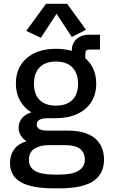

<svg xmlns="http://www.w3.org/2000/svg" viewBox="-20 -799 602 1021"><path d="M268.1 202.6Q147.5 202.6 90.3 169.4Q33.2 136.2 33.2 66.9Q33.2 26.9 53.7 -2.9Q74.2 -32.7 120.6 -48.3Q102.1 -60.1 90.6 -78.6Q79.1 -97.2 79.1 -120.1Q79.1 -148.4 96.7 -170.2Q114.3 -191.9 147 -201.7Q107.9 -225.1 86.2 -264.2Q64.5 -303.2 64.5 -354.5Q64.5 -411.1 90.3 -452.6Q116.2 -494.1 164.1 -516.8Q211.9 -539.6 277.3 -539.6Q342.8 -539.6 390.9 -516.8Q439 -494.1 465.3 -452.4Q491.7 -410.6 491.7 -353.5Q491.7 -297.4 465.3 -256.3Q439 -215.3 390.6 -192.9Q342.3 -170.4 275.9 -170.4H233.4Q175.3 -170.4 175.3 -136.7Q175.3 -104.5 231.9 -104.5H337.9Q397.9 -104.5 436 -90.6Q474.1 -76.7 495.4 -54Q516.6 -31.2 524.9 -4.4Q533.2 22.5 533.2 48.8Q533.2 127 475.1 164.8Q417 202.6 295.4 202.6ZM269 129.4H295.9Q431.2 129.4 431.2 48.3Q431.2 15.1 407 -6.1Q382.8 -27.3 323.2 -27.3H238.3Q194.8 -27.3 164.3 -9Q133.8 9.3 133.8 51.3Q133.8 90.8 166.7 110.1Q199.7 129.4 269 129.4ZM277.3 -237.3Q334 -237.3 364.5 -267.3Q395 -297.4 395 -353.5Q395 -409.7 364.5 -440.7Q334 -471.7 277.3 -471.7Q221.2 -471.7 190.9 -440.9Q160.6 -410.2 160.6 -353.5Q160.6 -297.4 190.9 -267.3Q221.2 -237.3 277.3 -237.3ZM361.8 -478.5V-531.2Q361.8 -568.8 387.5 -591.6Q413.1 -614.3 451.7 -614.3H511.7V-535.6H458Q442.9 -535.6 438.2 -530.3Q433.6 -524.9 433.6 -508.8V-478.5ZM197.3 -598.1 119.6 -634.8 224.6 -778.8H336.9L437.5 -640.6L361.8 -602.5L280.8 -725.6Z"/></svg>

Font: Schibsted Grotesk Medium
Style: Regular
Weight: 500
Designer: Bakken & Baeck AS, Henrik Kongsvoll
Foundry: Schibsted ASA
Version: Version 1.100;gftools[0.9.25]